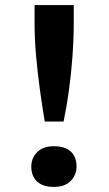

<svg xmlns="http://www.w3.org/2000/svg" viewBox="-20 -724 427 755"><path d="M156 -246Q146 -305 137 -370.5Q128 -436 122 -503Q116 -570 116 -631V-704H270V-631Q270 -569 265 -501.5Q260 -434 251 -368.5Q242 -303 230 -246ZM192 11Q148 11 125.5 -10.5Q103 -32 103 -69Q103 -102 126 -125.5Q149 -149 192 -149Q236 -149 258.5 -128Q281 -107 281 -69Q281 -36 258 -12.5Q235 11 192 11Z"/></svg>

Font: Lexend Exa Medium
Style: Regular
Weight: 500
Designer: Bonnie Shaver-Troup, Thomas Jockin
Foundry: Lexend
Version: Version 1.007